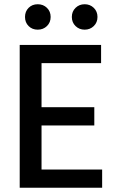

<svg xmlns="http://www.w3.org/2000/svg" viewBox="-20 -886 554 906"><path d="M201.5 -849Q219 -832 219 -806Q219 -780 201.5 -763Q184 -746 158 -746Q132 -746 115 -763Q98 -780 98 -806Q98 -832 115 -849Q132 -866 158 -866Q184 -866 201.5 -849ZM422.5 -849Q440 -832 440 -806Q440 -780 422.5 -763Q405 -746 379.5 -746Q354 -746 336.5 -763Q319 -780 319 -806Q319 -832 336.5 -849Q354 -866 379.5 -866Q405 -866 422.5 -849ZM462 0H73V-674H457V-588H176V-380H425V-294H176V-86H462Z"/></svg>

Font: Hind Colombo Medium
Style: Regular
Weight: 500
Designer: Jyotish Sonowal, Aditi Pimprikar
Foundry: Indian Type Foundry
Version: Version 1.000;PS 1.0;hotconv 1.0.86;makeotf.lib2.5.63406; tt